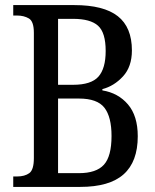

<svg xmlns="http://www.w3.org/2000/svg" viewBox="-20 -734 610 754"><path d="M32 0V-41H47Q77 -41 95 -54Q113 -67 113 -113V-605Q113 -650 93.5 -661.5Q74 -673 47 -673H32V-714H272Q387 -714 442.5 -670.5Q498 -627 498 -536Q498 -472 463 -434Q428 -396 382 -384V-379Q444 -369 482.5 -324Q521 -279 521 -199Q521 -99 465.5 -49.5Q410 0 295 0ZM208 -401H267Q338 -401 366.5 -433Q395 -465 395 -534Q395 -606 365 -633Q335 -660 267 -660H208ZM208 -54H290Q358 -54 388 -87Q418 -120 418 -200Q418 -275 390 -311Q362 -347 290 -347H208Z"/></svg>

Font: Noto Serif Condensed
Style: Regular
Weight: 400
Width: 3
Designer: Monotype Design Team
Foundry: Monotype Imaging Inc.
Version: Version 2.013; ttfautohint (v1.8.4.7-5d5b)